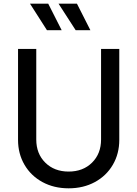

<svg xmlns="http://www.w3.org/2000/svg" viewBox="-20 -1011 746 1043"><path d="M78 -251V-745H177V-253Q177 -176 226 -127.5Q275 -79 353 -79Q431 -79 480 -127.5Q529 -176 529 -253V-745H628V-251Q628 -176 593 -116Q558 -56 495.5 -22Q433 12 353 12Q273 12 210.5 -22Q148 -56 113 -116Q78 -176 78 -251ZM298 -991H398L471 -847H391ZM242 -991 315 -847H235L143 -991Z"/></svg>

Font: Evergrow Sans 
Style: Medium
Weight: 500
Foundry: 10Web
Version: Version 1.000